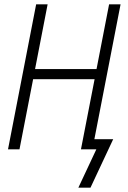

<svg xmlns="http://www.w3.org/2000/svg" viewBox="-20 -690 590 887"><path d="M342 177 425 0H354L417 -324H133L70 0H17L147 -670H200L142 -371H426L484 -670H537L416 -47H503L398 177Z"/></svg>

Font: Lode Dark
Style: Italic
Weight: 400
Italic angle: -11°
Monospace: yes
Designer: Belleve Invis
Foundry: Belleve Invis
Version: Version 29.2.0; ttfautohint (v1.8.3)